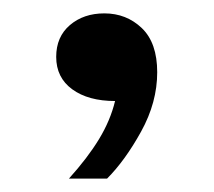

<svg xmlns="http://www.w3.org/2000/svg" viewBox="-20 -710 320 287"><path d="M83 -443Q111 -474 128 -502Q145 -530 152 -559Q112 -559 88 -576.5Q64 -594 64 -625Q64 -655 84.5 -672.5Q105 -690 136 -690Q169 -690 192 -668Q215 -646 215 -602Q215 -557 191 -513.5Q167 -470 140 -443Z"/></svg>

Font: Montagu Slab 16pt
Style: Regular
Weight: 400
Designer: Florian Karsten
Foundry: Florian Karsten
Version: Version 1.000; ttfautohint (v1.8.3)